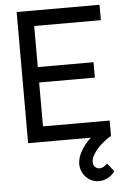

<svg xmlns="http://www.w3.org/2000/svg" viewBox="-62 -765 700 1050"><g transform="rotate(-5 287.5 -240.0)"><path d="M526.5 194Q509.5 216.5 486.2 228.5Q463 240.5 438 240.5Q410.5 240.5 387.8 226.5Q365 212.5 351.8 189Q338.5 165.5 338.5 139Q338.5 105 358.8 68.8Q379 32.5 414 0H70V-720H525V-635.5H159V-410H465V-325.5H159V-84.5H525V0Q494.5 17.5 468.8 41.2Q443 65 427.8 89.5Q412.5 114 412.5 133.5Q412.5 149.5 422.8 160.2Q433 171 447.5 171Q458 171 469 165.2Q480 159.5 490.5 149Z"/></g></svg>

Font: CCSD_manrope Medium
Style: Regular
Weight: 500
Designer: Mikhail Sharanda
Foundry: Mikhail Sharanda
Version: Version 4.503